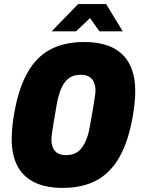

<svg xmlns="http://www.w3.org/2000/svg" viewBox="-20 -905 689 937"><path d="M286 12Q204 12 148.5 -15Q93 -42 65 -95Q37 -148 37 -226Q37 -254 40 -285Q43 -316 49 -350Q70 -472 113.5 -549.5Q157 -627 225.5 -663.5Q294 -700 391 -700Q473 -700 528.5 -673Q584 -646 612 -592.5Q640 -539 640 -460Q640 -433 637 -402.5Q634 -372 628 -338Q607 -216 563 -138.5Q519 -61 450.5 -24.5Q382 12 286 12ZM303 -148Q329 -148 348 -157.5Q367 -167 380.5 -185.5Q394 -204 403.5 -229.5Q413 -255 418 -286Q428 -338 433 -370Q438 -402 441 -420Q444 -438 445 -447.5Q446 -457 446 -463Q446 -487 438 -504.5Q430 -522 414.5 -531Q399 -540 373 -540Q347 -540 328 -530.5Q309 -521 295.5 -502.5Q282 -484 273 -458.5Q264 -433 258 -402Q249 -350 243.5 -317.5Q238 -285 235.5 -267Q233 -249 232 -240Q231 -231 231 -224Q231 -201 238.5 -183.5Q246 -166 262 -157Q278 -148 303 -148ZM232 -752 361 -885H498L579 -752H465L402 -842H446L351 -752Z"/></svg>

Font: Archivo Condensed Black
Style: Italic
Weight: 900
Width: 3
Italic angle: -10°
Designer: Hector Gatti
Foundry: Omnibus-Type
Version: Version 2.001